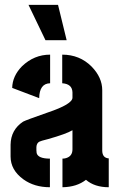

<svg xmlns="http://www.w3.org/2000/svg" viewBox="-20 -786 501 806"><path d="M99.6 -765.6H223.6L259.8 -617.2H170.9ZM24.4 -128.9Q24.4 -72.3 78.1 -33.2Q124 0 189.5 0V-120.1Q139.6 -120.1 133.8 -143.6Q132.8 -149.4 132.8 -155.3V-168.9Q133.8 -185.5 145.5 -191.4Q150.4 -194.3 181.6 -202.1Q257.8 -223.6 284.2 -239.3V-159.2Q284.2 -129.9 256.8 -122.1Q250 -120.1 242.2 -120.1V0Q302.7 -1 340.8 -31.2Q377 0 436.5 0V-121.1Q410.2 -123 409.2 -152.3V-407.2Q409.2 -460.9 364.3 -506.8Q314.5 -556.6 241.2 -556.6V-436.5Q283.2 -433.6 284.2 -398.4V-376Q284.2 -348.6 179.7 -313.5Q89.8 -282.2 77.1 -275.4Q25.4 -241.2 24.4 -178.7ZM31.2 -417 144.5 -374Q145.5 -435.5 190.4 -436.5V-556.6Q123 -556.6 72.3 -507.8Q32.2 -466.8 31.2 -417Z"/></svg>

Font: Post No Bills Jaffna ExtraBold
Style: Regular
Weight: 800
Designer: Kosala Senevirathne, Siva Puranthara, Lasantha Premarathna, Tharique Azeez
Foundry: Mooniak
Version: Version 1.220 ; ttfautohint (v1.6)